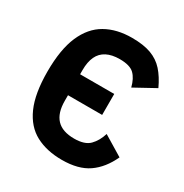

<svg xmlns="http://www.w3.org/2000/svg" viewBox="-167 -841 943 984"><g transform="rotate(30 304.5 -349.0)"><path d="M334 12Q244 12 179 -22.5Q114 -57 79 -135.5Q44 -214 44 -344Q44 -475 79 -555.5Q114 -636 179 -673Q244 -710 334 -710Q402 -710 447 -693.5Q492 -677 523 -642.5Q554 -608 579 -554L457 -487Q445 -535 419.5 -559.5Q394 -584 334 -584Q288 -584 257 -568Q226 -552 211 -520Q196 -488 196 -440V-383L155 -415H398V-291H155L196 -332V-258Q196 -186 230 -150Q264 -114 334 -114Q396 -114 424.5 -143Q453 -172 467 -218L584 -147Q548 -69 489.5 -28.5Q431 12 334 12Z"/></g></svg>

Font: IBM Plex Sans Condensed
Style: Bold
Weight: 700
Width: 3
Designer: Mike Abbink, Paul van der Laan, Pieter van Rosmalen
Foundry: Bold Monday
Version: Version 3.201